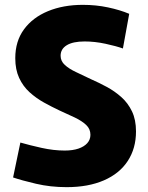

<svg xmlns="http://www.w3.org/2000/svg" viewBox="-20 -760 612 792"><path d="M255 12Q188 12 128.5 -2Q69 -16 34 -28L64 -172Q102 -161 151.5 -150Q201 -139 247 -139Q280 -139 303.5 -147Q327 -155 340 -169.5Q353 -184 353 -204Q353 -228 335.5 -244.5Q318 -261 289 -275Q260 -289 226 -304Q194 -319 161.5 -337Q129 -355 102 -379.5Q75 -404 59 -438.5Q43 -473 43 -520Q43 -590 79 -639Q115 -688 178 -714Q241 -740 322 -740Q376 -740 425.5 -729.5Q475 -719 513 -703L487 -560Q459 -570 415 -579.5Q371 -589 329 -589Q281 -589 255.5 -573.5Q230 -558 230 -530Q230 -508 247.5 -492Q265 -476 294 -462.5Q323 -449 356 -433Q388 -419 420.5 -401.5Q453 -384 480.5 -359.5Q508 -335 524.5 -300.5Q541 -266 541 -218Q541 -148 507 -96Q473 -44 408.5 -16Q344 12 255 12Z"/></svg>

Font: Murecho Thin ExtraBold
Style: Regular
Weight: 800
Version: Version 1.010